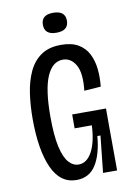

<svg xmlns="http://www.w3.org/2000/svg" viewBox="-93 -897 671 967"><g transform="rotate(-10 242.0 -413.0)"><path d="M219 12Q136 12 95 -79Q54 -170 54 -330Q54 -398 63 -459.5Q72 -521 94.5 -569Q117 -617 157 -644.5Q197 -672 259 -672Q313 -672 347 -652Q381 -632 398.5 -597.5Q416 -563 420.5 -519.5Q425 -476 420 -430L335 -424Q345 -513 321 -555Q297 -597 255 -597Q202 -597 173 -530.5Q144 -464 144 -326Q144 -228 157 -170.5Q170 -113 192.5 -88Q215 -63 243 -63Q285 -63 311.5 -111.5Q338 -160 342 -246H254V-317H427V-230L428 0H356L376 -188H360Q352 -94 318 -41Q284 12 219 12ZM248 -736Q187 -736 187 -787Q187 -838 248 -838Q310 -838 310 -787Q310 -736 248 -736Z"/></g></svg>

Font: Bricolage Grotesque 12pt Condensed
Style: Regular
Weight: 400
Width: 3
Designer: Mathieu Triay
Foundry: Atelier Triay
Version: Version 1.001; ttfautohint (v1.8.4.7-5d5b);gftools[0.9.33.de